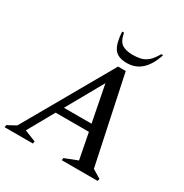

<svg xmlns="http://www.w3.org/2000/svg" viewBox="-214 -1016 1123 1169"><g transform="rotate(30 348.0 -431.0)"><path d="M-20 0 -17 -16 42 -48 394 -665H448L578 -52L638 -16L634 0H382L384 -16L474 -51L439 -232H205L102 -48L182 -16L179 0ZM234 -283H428L378 -539ZM429 -710Q363 -710 338 -747.5Q313 -785 309 -862H322Q333 -804 361.5 -787.5Q390 -771 434 -771Q464 -771 490 -777Q516 -783 539 -802.5Q562 -822 584 -862H597Q548 -710 429 -710Z"/></g></svg>

Font: Spectral Medium
Style: Italic
Weight: 500
Italic angle: -10°
Designer: Jean-Baptiste Levee
Foundry: Production Type
Version: Version 2.001